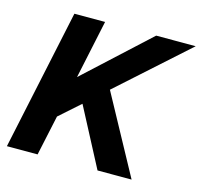

<svg xmlns="http://www.w3.org/2000/svg" viewBox="-99 -775 923 882"><g transform="rotate(15 363.0 -334.0)"><path d="M7 0 149 -668H295L236 -390L538 -668H726L397 -373L600 0H438L292 -278L194 -191L153 0Z"/></g></svg>

Font: Atkinson Hyperlegible Next
Style: Bold Italic
Weight: 700
Italic angle: -12°
Designer: Elliott Scott, Megan Eiswerth, Linus Boman, Theodore Petrosky, Letters from Sweden
Foundry: Applied Design Works, Letters from Sweden
Version: Version 2.001